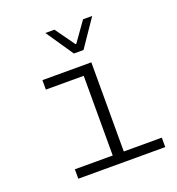

<svg xmlns="http://www.w3.org/2000/svg" viewBox="-131 -827 861 933"><g transform="rotate(-20 300.0 -360.0)"><path d="M303.2 -579.1 207 -720.2H253.9L326.2 -619.1H330.1L401.9 -720.2H449.2L353 -579.1ZM115.2 0V-48.8H311V-460.9H115.2V-509.8H368.2V-48.8H564.9V0Z"/></g></svg>

Font: Office Code Pro D Light
Style: Regular
Weight: 300
Designer: Nathan Rutzky & Paul D. Hunt
Foundry: Adobe Systems Incorporated
Version: Version 1.004;PS 001.004;hotconv 1.0.70;makeotf.lib2.5.58329